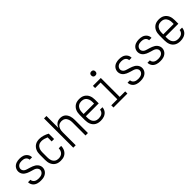

<svg xmlns="http://www.w3.org/2000/svg" viewBox="295 -2069 3410 3410"><g transform="rotate(-45 2000.0 -363.5)"><path d="M249 8Q227 8 205.5 5.5Q184 3 163 -4Q142 -11 123.5 -23Q105 -35 92 -52Q79 -69 71.5 -90Q64 -111 64 -133Q64 -133 64 -133.5Q64 -134 64 -135H125Q125 -135 125 -134.5Q125 -134 125 -134Q125 -113 137 -94.5Q149 -76 167 -65.5Q185 -55 206.5 -51Q228 -47 249 -47Q270 -47 291.5 -51Q313 -55 331.5 -66Q350 -77 361.5 -95.5Q373 -114 373 -136Q373 -157 360.5 -175.5Q348 -194 329.5 -205Q311 -216 290.5 -221.5Q270 -227 249.5 -233.5Q229 -240 208.5 -246.5Q188 -253 168.5 -262.5Q149 -272 131.5 -284.5Q114 -297 101 -314Q88 -331 81 -352Q74 -373 74 -394Q74 -415 80.5 -436Q87 -457 99.5 -474.5Q112 -492 129.5 -504.5Q147 -517 167 -524.5Q187 -532 208.5 -535Q230 -538 251 -538Q272 -538 293 -535.5Q314 -533 334 -526Q354 -519 371.5 -506.5Q389 -494 402 -477Q415 -460 421.5 -440Q428 -420 428 -399Q428 -398 428 -397.5Q428 -397 428 -397H367Q367 -397 367 -397Q367 -397 367 -398Q367 -418 356.5 -436Q346 -454 329 -464.5Q312 -475 291.5 -479Q271 -483 251 -483Q231 -483 210.5 -479Q190 -475 173 -463.5Q156 -452 145.5 -433.5Q135 -415 135 -394Q135 -377 143.5 -361Q152 -345 165.5 -334Q179 -323 196 -316.5Q213 -310 230 -305H231Q254 -298 277 -291Q300 -284 322 -275Q344 -266 364.5 -253.5Q385 -241 400.5 -223Q416 -205 425 -182.5Q434 -160 434 -136Q434 -114 427 -93Q420 -72 406.5 -54.5Q393 -37 374.5 -24.5Q356 -12 335.5 -4.5Q315 3 293 5.5Q271 8 249 8Z M747 8Q721 8 694.5 2.5Q668 -3 645 -16.5Q622 -30 604.5 -50.5Q587 -71 576.5 -95.5Q566 -120 562 -146.5Q558 -173 558 -200V-330Q558 -357 562 -383Q566 -409 576.5 -433.5Q587 -458 604.5 -478.5Q622 -499 644.5 -512.5Q667 -526 693.5 -532Q720 -538 746 -538Q795 -538 843 -523.5Q891 -509 934 -485V-350H873V-452Q843 -465 811.5 -474Q780 -483 748 -483Q729 -483 710.5 -478.5Q692 -474 676.5 -463.5Q661 -453 649.5 -437.5Q638 -422 631 -404.5Q624 -387 621.5 -368Q619 -349 619 -330V-200Q619 -181 621.5 -162.5Q624 -144 630.5 -126Q637 -108 648.5 -92.5Q660 -77 675.5 -66.5Q691 -56 709.5 -51.5Q728 -47 747 -47Q773 -47 797.5 -55Q822 -63 840 -81Q858 -99 866.5 -124Q875 -149 875 -174Q875 -174 875 -174.5Q875 -175 875 -175H936Q936 -175 936 -174.5Q936 -174 936 -174Q936 -149 930 -124.5Q924 -100 912.5 -78.5Q901 -57 883 -39.5Q865 -22 843 -11Q821 0 796.5 4Q772 8 747 8Z M1066 0V-735H1127V-434Q1135 -457 1149 -477Q1163 -497 1182 -511.5Q1201 -526 1225 -532Q1249 -538 1273 -538Q1297 -538 1321.5 -531Q1346 -524 1365.5 -509Q1385 -494 1398.5 -472.5Q1412 -451 1420 -427.5Q1428 -404 1431 -379.5Q1434 -355 1434 -330V0H1373V-330Q1373 -349 1370.5 -367Q1368 -385 1362 -402.5Q1356 -420 1345.5 -436Q1335 -452 1320 -462.5Q1305 -473 1287 -478Q1269 -483 1250 -483Q1231 -483 1213 -478Q1195 -473 1180 -462.5Q1165 -452 1154.5 -436Q1144 -420 1138 -402.5Q1132 -385 1129.5 -367Q1127 -349 1127 -330V0Z M1751 8Q1724 8 1697.5 2.5Q1671 -3 1647.5 -16Q1624 -29 1606 -49.5Q1588 -70 1577.5 -95Q1567 -120 1562.5 -146.5Q1558 -173 1558 -200V-330Q1558 -357 1562.5 -383.5Q1567 -410 1577.5 -434.5Q1588 -459 1606 -479.5Q1624 -500 1647 -513.5Q1670 -527 1696.5 -532.5Q1723 -538 1750 -538Q1777 -538 1803.5 -532.5Q1830 -527 1853 -513.5Q1876 -500 1894 -479.5Q1912 -459 1922.5 -434.5Q1933 -410 1937.5 -383.5Q1942 -357 1942 -330V-237H1619V-200Q1619 -181 1621.5 -162Q1624 -143 1631 -125Q1638 -107 1650 -91.5Q1662 -76 1678 -66Q1694 -56 1713 -51.5Q1732 -47 1751 -47Q1773 -47 1795.5 -51.5Q1818 -56 1836.5 -68Q1855 -80 1866.5 -100Q1878 -120 1879 -142H1940Q1939 -120 1931.5 -98Q1924 -76 1910.5 -58Q1897 -40 1878.5 -27Q1860 -14 1839 -6Q1818 2 1796 5Q1774 8 1751 8ZM1881 -293V-330Q1881 -349 1878.5 -368Q1876 -387 1869 -404.5Q1862 -422 1850.5 -437.5Q1839 -453 1823 -463.5Q1807 -474 1788 -478.5Q1769 -483 1750 -483Q1731 -483 1712 -478.5Q1693 -474 1677 -463.5Q1661 -453 1649.5 -437.5Q1638 -422 1631 -404.5Q1624 -387 1621.5 -368Q1619 -349 1619 -330V-293Z M2075 0V-55H2227V-475H2089V-530H2287V-55H2425V0ZM2250 -628Q2239 -628 2229 -631Q2219 -634 2211.5 -641.5Q2204 -649 2201 -659Q2198 -669 2198 -680Q2198 -691 2201 -701Q2204 -711 2211.5 -718.5Q2219 -726 2229 -729Q2239 -732 2250 -732Q2261 -732 2271 -729Q2281 -726 2288.5 -718.5Q2296 -711 2299 -701Q2302 -691 2302 -680Q2302 -669 2299 -659Q2296 -649 2288.5 -641.5Q2281 -634 2271 -631Q2261 -628 2250 -628Z M2749 8Q2727 8 2705.5 5.5Q2684 3 2663 -4Q2642 -11 2623.5 -23Q2605 -35 2592 -52Q2579 -69 2571.5 -90Q2564 -111 2564 -133Q2564 -133 2564 -133.5Q2564 -134 2564 -135H2625Q2625 -135 2625 -134.5Q2625 -134 2625 -134Q2625 -113 2637 -94.5Q2649 -76 2667 -65.5Q2685 -55 2706.5 -51Q2728 -47 2749 -47Q2770 -47 2791.5 -51Q2813 -55 2831.5 -66Q2850 -77 2861.5 -95.5Q2873 -114 2873 -136Q2873 -157 2860.5 -175.5Q2848 -194 2829.5 -205Q2811 -216 2790.5 -221.5Q2770 -227 2749.5 -233.5Q2729 -240 2708.5 -246.5Q2688 -253 2668.5 -262.5Q2649 -272 2631.5 -284.5Q2614 -297 2601 -314Q2588 -331 2581 -352Q2574 -373 2574 -394Q2574 -415 2580.5 -436Q2587 -457 2599.5 -474.5Q2612 -492 2629.5 -504.5Q2647 -517 2667 -524.5Q2687 -532 2708.5 -535Q2730 -538 2751 -538Q2772 -538 2793 -535.5Q2814 -533 2834 -526Q2854 -519 2871.5 -506.5Q2889 -494 2902 -477Q2915 -460 2921.5 -440Q2928 -420 2928 -399Q2928 -398 2928 -397.5Q2928 -397 2928 -397H2867Q2867 -397 2867 -397Q2867 -397 2867 -398Q2867 -418 2856.5 -436Q2846 -454 2829 -464.5Q2812 -475 2791.5 -479Q2771 -483 2751 -483Q2731 -483 2710.5 -479Q2690 -475 2673 -463.5Q2656 -452 2645.5 -433.5Q2635 -415 2635 -394Q2635 -377 2643.5 -361Q2652 -345 2665.5 -334Q2679 -323 2696 -316.5Q2713 -310 2730 -305H2731Q2754 -298 2777 -291Q2800 -284 2822 -275Q2844 -266 2864.5 -253.5Q2885 -241 2900.5 -223Q2916 -205 2925 -182.5Q2934 -160 2934 -136Q2934 -114 2927 -93Q2920 -72 2906.5 -54.5Q2893 -37 2874.5 -24.5Q2856 -12 2835.5 -4.5Q2815 3 2793 5.5Q2771 8 2749 8Z M3249 8Q3227 8 3205.5 5.5Q3184 3 3163 -4Q3142 -11 3123.5 -23Q3105 -35 3092 -52Q3079 -69 3071.5 -90Q3064 -111 3064 -133Q3064 -133 3064 -133.5Q3064 -134 3064 -135H3125Q3125 -135 3125 -134.5Q3125 -134 3125 -134Q3125 -113 3137 -94.5Q3149 -76 3167 -65.5Q3185 -55 3206.5 -51Q3228 -47 3249 -47Q3270 -47 3291.5 -51Q3313 -55 3331.5 -66Q3350 -77 3361.5 -95.5Q3373 -114 3373 -136Q3373 -157 3360.5 -175.5Q3348 -194 3329.5 -205Q3311 -216 3290.5 -221.5Q3270 -227 3249.5 -233.5Q3229 -240 3208.5 -246.5Q3188 -253 3168.5 -262.5Q3149 -272 3131.5 -284.5Q3114 -297 3101 -314Q3088 -331 3081 -352Q3074 -373 3074 -394Q3074 -415 3080.5 -436Q3087 -457 3099.5 -474.5Q3112 -492 3129.5 -504.5Q3147 -517 3167 -524.5Q3187 -532 3208.5 -535Q3230 -538 3251 -538Q3272 -538 3293 -535.5Q3314 -533 3334 -526Q3354 -519 3371.5 -506.5Q3389 -494 3402 -477Q3415 -460 3421.5 -440Q3428 -420 3428 -399Q3428 -398 3428 -397.5Q3428 -397 3428 -397H3367Q3367 -397 3367 -397Q3367 -397 3367 -398Q3367 -418 3356.5 -436Q3346 -454 3329 -464.5Q3312 -475 3291.5 -479Q3271 -483 3251 -483Q3231 -483 3210.5 -479Q3190 -475 3173 -463.5Q3156 -452 3145.5 -433.5Q3135 -415 3135 -394Q3135 -377 3143.5 -361Q3152 -345 3165.5 -334Q3179 -323 3196 -316.5Q3213 -310 3230 -305H3231Q3254 -298 3277 -291Q3300 -284 3322 -275Q3344 -266 3364.5 -253.5Q3385 -241 3400.5 -223Q3416 -205 3425 -182.5Q3434 -160 3434 -136Q3434 -114 3427 -93Q3420 -72 3406.5 -54.5Q3393 -37 3374.5 -24.5Q3356 -12 3335.5 -4.5Q3315 3 3293 5.5Q3271 8 3249 8Z M3751 8Q3724 8 3697.5 2.5Q3671 -3 3647.5 -16Q3624 -29 3606 -49.5Q3588 -70 3577.5 -95Q3567 -120 3562.5 -146.5Q3558 -173 3558 -200V-330Q3558 -357 3562.5 -383.5Q3567 -410 3577.5 -434.5Q3588 -459 3606 -479.5Q3624 -500 3647 -513.5Q3670 -527 3696.5 -532.5Q3723 -538 3750 -538Q3777 -538 3803.5 -532.5Q3830 -527 3853 -513.5Q3876 -500 3894 -479.5Q3912 -459 3922.5 -434.5Q3933 -410 3937.5 -383.5Q3942 -357 3942 -330V-237H3619V-200Q3619 -181 3621.5 -162Q3624 -143 3631 -125Q3638 -107 3650 -91.5Q3662 -76 3678 -66Q3694 -56 3713 -51.5Q3732 -47 3751 -47Q3773 -47 3795.5 -51.5Q3818 -56 3836.5 -68Q3855 -80 3866.5 -100Q3878 -120 3879 -142H3940Q3939 -120 3931.5 -98Q3924 -76 3910.5 -58Q3897 -40 3878.5 -27Q3860 -14 3839 -6Q3818 2 3796 5Q3774 8 3751 8ZM3881 -293V-330Q3881 -349 3878.5 -368Q3876 -387 3869 -404.5Q3862 -422 3850.5 -437.5Q3839 -453 3823 -463.5Q3807 -474 3788 -478.5Q3769 -483 3750 -483Q3731 -483 3712 -478.5Q3693 -474 3677 -463.5Q3661 -453 3649.5 -437.5Q3638 -422 3631 -404.5Q3624 -387 3621.5 -368Q3619 -349 3619 -330V-293Z"/></g></svg>

Font: iosevka_custom_sans_ss08 Light
Style: Regular
Weight: 300
Designer: Belleve Invis
Foundry: Belleve Invis
Version: Version 10.3.0; ttfautohint (v1.8.3)